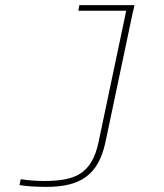

<svg xmlns="http://www.w3.org/2000/svg" viewBox="-20 -520 640 750"><path d="M150 187C131 187 90 185 61 180L56 203C87 208 123 210 161 210C293 210 364 165 392 35L500 -478H501L505 -500H290L286 -478H473L365 35C338 162 271 187 150 187Z"/></svg>

Font: LT Wave Mono Thin
Style: Italic
Weight: 100
Designer: Daniel Lyons
Version: Version 2.5 (Glyphs App)